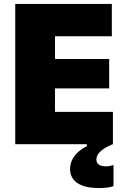

<svg xmlns="http://www.w3.org/2000/svg" viewBox="-20 -733 638 976"><path d="M57.5 0Q57.5 -56.5 57.5 -109.8Q57.5 -163 57.5 -230.5V-474.5Q57.5 -544.5 57.5 -599.8Q57.5 -655 57.5 -713H548.5V-548.5Q504.5 -548.5 454.2 -548.5Q404 -548.5 336 -548.5H174L259.5 -680Q259.5 -622 259.5 -566.8Q259.5 -511.5 259.5 -441V-264Q259.5 -196.5 259.5 -143Q259.5 -89.5 259.5 -33L187 -164.5H350Q407 -164.5 457.2 -164.5Q507.5 -164.5 554 -164.5V0ZM212 -283.5V-433H338Q401.5 -433 447 -433Q492.5 -433 535 -433V-283.5Q490.5 -283.5 445 -283.5Q399.5 -283.5 337.5 -283.5ZM485.5 223Q431.5 223 398.8 210.5Q366 198 351 176.2Q336 154.5 336 127.5Q336 99.5 348 77Q360 54.5 379.5 37.8Q399 21 421.5 10V-25.5L516 -37L553.5 0Q516 15 493 34.5Q470 54 470 78Q470 95 482.5 103.8Q495 112.5 517.5 112.5Q531.5 112.5 541.5 110Q551.5 107.5 557 106V213Q546 217.5 526.8 220.2Q507.5 223 485.5 223Z"/></svg>

Font: Commissioner Thin ExtraBold
Style: Regular
Weight: 800
Version: Version 1.000